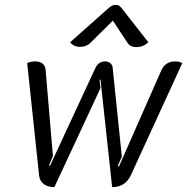

<svg xmlns="http://www.w3.org/2000/svg" viewBox="-20 -762 776 791"><path d="M141 -40 92 -502Q105 -509 124 -509Q165 -509 168 -473L198 -119L182 -81L186 -79L374 -484Q387 -509 413 -509Q425 -509 434 -502Q443 -495 444 -484L482 -116L465 -78L470 -76L645 -473Q662 -509 701 -509Q720 -509 731 -502L519 -40Q496 9 442 9L394 -434L390 -433L394 -399L204 9Q177 9 160 -4Q143 -17 141 -40ZM310 -569Q297 -569 286 -574Q275 -579 269 -588L430 -731Q443 -742 457 -742Q470 -742 479 -731L591 -588Q571 -568 541 -568Q518 -568 507 -583L445 -677L350 -583Q334 -569 310 -569Z"/></svg>

Font: K2D Light
Style: Italic
Weight: 300
Italic angle: -10°
Designer: Katatrad Aksorn Co.,Ltd.
Foundry: Cadson Demak Co.,Ltd.
Version: Version 1.000; ttfautohint (v1.6)